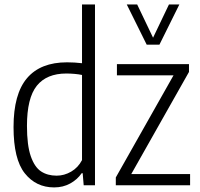

<svg xmlns="http://www.w3.org/2000/svg" viewBox="-20 -828 892 858"><path d="M40.5 -260Q40.5 -408 100.8 -478.8Q161 -549.5 279.5 -549.5Q313 -549.5 346.5 -545.5V-808H404.5V0H354L349.5 -54H345Q326 -26 294 -8.2Q262 9.5 222 9.5Q141 9.5 90.8 -53.5Q40.5 -116.5 40.5 -260ZM346.5 -112.5V-493Q333 -496 313.2 -497.8Q293.5 -499.5 276.5 -499.5Q188.5 -499.5 144.5 -444.8Q100.5 -390 100.5 -265.5Q100.5 -179 117.5 -130Q134.5 -81 163.5 -62Q192.5 -43 233 -43Q267 -43 298 -61Q329 -79 346.5 -112.5ZM566.5 -50H829.5V0H497.5V-35L755.5 -491.5H502.5V-541.5H824.5V-506.5ZM735 -808H781.5L692.5 -628.5H635.5L546.5 -808H593L664 -659.5Z"/></svg>

Font: Encode Sans Condensed Light
Style: Regular
Weight: 300
Width: 3
Designer: Multiple Designers
Foundry: Impallari Type
Version: Version 2.000